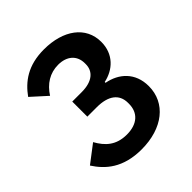

<svg xmlns="http://www.w3.org/2000/svg" viewBox="-196 -845 991 991"><g transform="rotate(-45 300.0 -349.0)"><path d="M193 -416V-306H262C345 -306 392 -272 392 -208V-201C392 -136 349 -96 272 -96C194 -96 152 -136 121 -192L24 -118C68 -50 136 12 272 12C426 12 529 -70 529 -193C529 -292 464 -348 383 -363V-369C456 -384 517 -438 517 -528C517 -640 421 -710 280 -710C162 -710 96 -659 49 -594L133 -518C167 -571 215 -602 276 -602C339 -602 379 -567 379 -510V-503C379 -453 342 -416 262 -416Z"/></g></svg>

Font: IBM Plex Devanagari Medium
Style: Regular
Weight: 600
Designer: Mike Abbink, Paul van der Laan, Pieter van Rosmalen, Erin McLaughlin
Foundry: Bold Monday
Version: Version 1.0